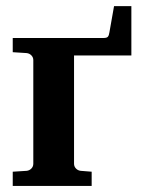

<svg xmlns="http://www.w3.org/2000/svg" viewBox="-20 -613 472 633"><path d="M224.1 -430.2V-73.2Q224.1 -64 230.5 -57.4Q236.8 -50.8 246.1 -49.8L282.2 -46.9V0H22V-46.9L67.9 -49.8Q77.1 -50.8 83.5 -57.4Q89.8 -64 89.8 -73.2V-415Q89.8 -423.8 83.5 -430.4Q77.1 -437 67.9 -438L22 -440.9V-487.8H321.8Q332.5 -487.8 335.9 -492.2Q339.4 -496.6 340.8 -506.8L356 -592.8H413.1V-430.2Z"/></svg>

Font: Charis SIL
Style: Bold
Weight: 700
Foundry: SIL International
Version: Version 4.112